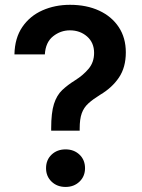

<svg xmlns="http://www.w3.org/2000/svg" viewBox="-20 -757 583 786"><path d="M189.5 -222.2V-231.4Q189.5 -295.4 200.9 -331.3Q212.4 -367.2 234.6 -388.2Q256.8 -409.2 288.1 -428.7Q320.8 -449.2 343 -475.8Q365.2 -502.4 365.2 -540.5Q365.2 -582.5 336.4 -607.7Q307.6 -632.8 266.1 -632.8Q228 -632.8 197.3 -608.4Q166.5 -584 163.6 -534.2H39.1Q40.5 -601.6 71.5 -646.7Q102.5 -691.9 153.8 -714.6Q205.1 -737.3 266.6 -737.3Q334.5 -737.3 386 -713.4Q437.5 -689.5 466.3 -645.8Q495.1 -602.1 495.1 -542.5Q495.1 -481.4 467 -439.7Q439 -397.9 389.6 -368.7Q360.4 -350.6 341.8 -333.7Q323.2 -316.9 314.7 -293.2Q306.2 -269.5 306.2 -231.4V-222.2ZM248.5 8.3Q213.9 8.3 191.2 -13.4Q168.5 -35.2 168.5 -68.4Q168.5 -102.5 191.2 -124Q213.9 -145.5 248.5 -145.5Q282.7 -145.5 305.4 -124Q328.1 -102.5 328.1 -68.4Q328.1 -35.2 305.4 -13.4Q282.7 8.3 248.5 8.3Z"/></svg>

Font: Inter SemiBold
Style: Regular
Weight: 600
Designer: Rasmus Andersson
Foundry: rsms
Version: Version 4.001;git-9221beed3